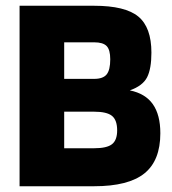

<svg xmlns="http://www.w3.org/2000/svg" viewBox="-20 -647 597 667"><path d="M537 -184Q537 -89 481.5 -44.5Q426 0 307 0H48V-627H307Q415 -627 460.5 -589.5Q506 -552 506 -464Q506 -408 491 -378.5Q476 -349 431 -333Q485 -322 511 -285Q537 -248 537 -184ZM363 -441Q363 -474 350.5 -487Q338 -500 307 -500H203V-373H307Q338 -373 350.5 -388.5Q363 -404 363 -441ZM387 -194Q387 -230 369 -244.5Q351 -259 307 -259H203V-132H307Q351 -132 369 -146Q387 -160 387 -194Z"/></svg>

Font: Blinker
Style: Bold
Weight: 700
Designer: Juergen Huber
Foundry: supertype
Version: Version 1.015;PS 1.15;hotconv 1.0.88;makeotf.lib2.5.647800; 